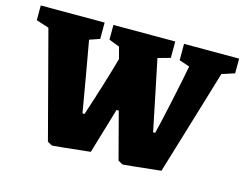

<svg xmlns="http://www.w3.org/2000/svg" viewBox="-89 -752 1154 906"><g transform="rotate(15 488.5 -299.5)"><path d="M205 0 68 -520 6 -540V-612H318V-532L268 -515L297 -351L328 -171H338Q394 -341 428 -463L413 -520L361 -540V-612H663V-532L602 -515L636 -351L673 -171H683Q696 -222 721 -338.5Q746 -455 757 -515L706 -532V-612H975V-540L913 -520L823 -221L758 -6Q583 13 574 13Q571 13 550 0L490 -228H479L413 -6Q238 13 229 13Q226 13 205 0Z"/></g></svg>

Font: Grenze Black
Style: Regular
Weight: 900
Designer: Renata Polastri
Foundry: Omnibus-Type
Version: Version 1.002; ttfautohint (v1.8)